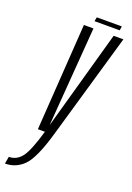

<svg xmlns="http://www.w3.org/2000/svg" viewBox="-243 -720 695 1010"><g transform="rotate(20 105.0 -215.0)"><path d="M25 0H113L286 -598H231.5L76.5 -44H76L118.5 -598H65ZM-76 229Q-15 229 28.2 185.5Q71.5 142 113 0L64.5 -0.5Q30.5 117 2 153Q-26.5 189 -69 189ZM110.5 -636H251.5L255 -659H115Z"/></g></svg>

Font: Anybody ExtraCondensed Light
Style: Italic
Weight: 300
Width: 2
Italic angle: -10°
Version: Version 1.113;gftools[0.9.25]